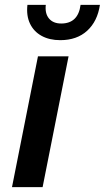

<svg xmlns="http://www.w3.org/2000/svg" viewBox="-20 -764 428 784"><path d="M29 0 135 -534H260L154 0ZM226 -600Q182 -600 150 -617.5Q118 -635 102.5 -667.5Q87 -700 92 -744H167Q163 -709 180 -688.5Q197 -668 230 -668Q299 -668 309 -744H388Q378 -677 336 -638.5Q294 -600 226 -600Z"/></svg>

Font: Montserrat Thin SemiBold
Style: Italic
Weight: 600
Italic angle: -11.3°
Version: Version 9.000